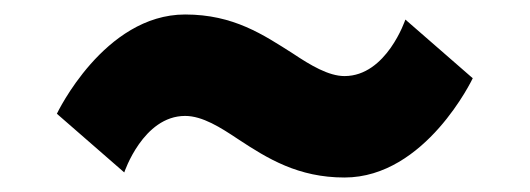

<svg xmlns="http://www.w3.org/2000/svg" viewBox="-20 -548 731 265"><path d="M539.5 -521C539.5 -521 513.5 -443 455.5 -443C433.5 -443 408.5 -458 384.5 -474C343.5 -500 302.5 -528 235.5 -528C123.5 -528 58.5 -391 58.5 -391L151.5 -310C151.5 -310 177.5 -388 235.5 -388C259.5 -388 284.5 -372 308.5 -356C349.5 -329 391.5 -303 455.5 -303C567.5 -303 632.5 -440 632.5 -440Z"/></svg>

Font: Sztylet
Style: Bd
Weight: 700
Foundry: Cannot Into Space Fonts, PlusOne Fonts
Version: Version 0.12